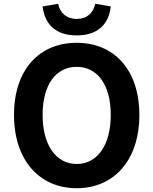

<svg xmlns="http://www.w3.org/2000/svg" viewBox="-20 -980 810 1014"><path d="M385 14C581 14 716 -133 716 -373C716 -613 581 -754 385 -754C189 -754 54 -614 54 -373C54 -133 189 14 385 14ZM385 -114C275 -114 205 -215 205 -373C205 -532 275 -627 385 -627C495 -627 565 -532 565 -373C565 -215 495 -114 385 -114ZM385 -793C495 -793 555 -851 565 -946L483 -960C473 -912 440 -880 385 -880C331 -880 297 -912 287 -960L205 -946C216 -851 275 -793 385 -793Z"/></svg>

Font: Noto Sans CJK KR Bold
Style: Regular
Weight: 700
Designer: Ryoko NISHIZUKA (kana & ideographs); Paul D. Hunt (Latin, Greek & Cyrillic); Wenlong ZHANG (bopomofo); Sandoll Communica
Foundry: Adobe Systems Incorporated
Version: Version 1.004;PS 1.004;hotconv 1.0.82;makeotf.lib2.5.63406